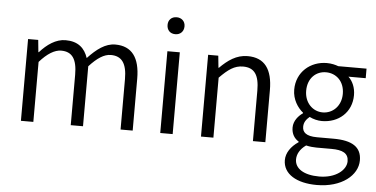

<svg xmlns="http://www.w3.org/2000/svg" viewBox="-62 -890 2475 1263"><g transform="rotate(5 1176.0 -258.5)"><path d="M94 0H176V-396C227 -454 275 -483 318 -483C390 -483 423 -437 423 -333V0H504V-396C557 -454 602 -483 646 -483C718 -483 752 -437 752 -333V0H832V-343C832 -481 779 -554 669 -554C604 -554 547 -511 489 -449C468 -513 424 -554 341 -554C277 -554 219 -513 172 -460H169L161 -540H94Z M1014 0H1096V-540H1014ZM1056 -656C1088 -656 1112 -678 1112 -713C1112 -746 1088 -768 1056 -768C1022 -768 1000 -746 1000 -713C1000 -678 1022 -656 1056 -656Z M1283 0H1365V-396C1421 -453 1462 -483 1519 -483C1594 -483 1626 -437 1626 -333V0H1708V-343C1708 -481 1656 -554 1543 -554C1469 -554 1413 -513 1361 -461H1358L1350 -540H1283Z M2069 251C2233 251 2338 164 2338 65C2338 -23 2276 -62 2153 -62H2044C1970 -62 1947 -88 1947 -123C1947 -154 1964 -174 1984 -191C2009 -178 2040 -171 2066 -171C2176 -171 2262 -245 2262 -359C2262 -409 2243 -451 2215 -477H2329V-540H2142C2124 -547 2097 -554 2066 -554C1958 -554 1867 -478 1867 -361C1867 -296 1902 -244 1938 -215V-211C1910 -192 1878 -157 1878 -112C1878 -69 1898 -40 1926 -23V-19C1876 14 1846 59 1846 106C1846 198 1936 251 2069 251ZM2066 -228C2002 -228 1946 -280 1946 -361C1946 -444 2000 -493 2066 -493C2133 -493 2188 -444 2188 -361C2188 -280 2132 -228 2066 -228ZM2080 194C1978 194 1919 155 1919 95C1919 62 1936 27 1977 -2C2002 4 2028 6 2046 6H2145C2219 6 2258 25 2258 78C2258 136 2189 194 2080 194Z"/></g></svg>

Font: Noto Sans KR DemiLight
Style: Regular
Weight: 350
Designer: Ryoko NISHIZUKA 西塚涼子 (kana, bopomofo & ideographs); Paul D. Hunt (Latin, Greek & Cyrillic); Sandoll Communications 산돌커뮤니
Foundry: Adobe
Version: Version 2.004;hotconv 1.0.118;makeotfexe 2.5.65603